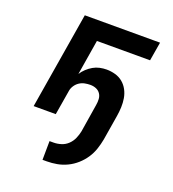

<svg xmlns="http://www.w3.org/2000/svg" viewBox="-138 -625 875 971"><g transform="rotate(20 300.0 -140.0)"><path d="M224 240H201L202 139H224Q244 139 264.5 132.5Q285 126 300.5 111Q316 96 324.5 76.5Q333 57 337 37L361 -113Q364 -130 363 -146Q362 -162 353.5 -174.5Q345 -187 330.5 -193Q316 -199 299 -199Q285 -199 269.5 -196Q254 -193 240.5 -184Q227 -175 218 -161Q209 -147 207 -132L185 0H66L152 -520H557L540 -419H254L223 -230Q233 -246 247.5 -259.5Q262 -273 278.5 -282.5Q295 -292 313.5 -296Q332 -300 350 -300Q374 -300 397 -293.5Q420 -287 437.5 -272.5Q455 -258 466 -237.5Q477 -217 481 -193.5Q485 -170 484 -145.5Q483 -121 479 -97L457 37Q452 64 443 91Q434 118 418 142Q402 166 380 185.5Q358 205 332 217.5Q306 230 278.5 235Q251 240 224 240Z"/></g></svg>

Font: Iosevka Extended Oblique
Style: Bold
Weight: 700
Width: 7
Italic angle: -9°
Monospace: yes
Designer: Belleve Invis
Foundry: Belleve Invis
Version: Version 32.5.0; ttfautohint (v1.8.4)